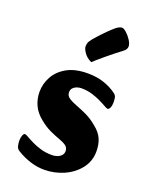

<svg xmlns="http://www.w3.org/2000/svg" viewBox="-151 -883 770 977"><g transform="rotate(20 234.0 -394.5)"><path d="M210.7 13Q172.6 13 135 1Q97.4 -11 63.6 -31.7Q48.7 -39.7 45.3 -56.2Q42 -72.7 42 -83.2Q42 -98.7 46.7 -111.5Q51.5 -124.2 58.5 -124.2Q63.7 -124.2 77.8 -116Q91.8 -107.7 113 -97.4Q134.1 -87 161.6 -78.8Q189.2 -70.6 222.9 -70.6Q237.1 -70.6 250.7 -75.3Q264.2 -80 273 -89.6Q281.9 -99.1 281.9 -112.8Q281.9 -131.7 267.6 -141.9Q253.3 -152.1 229.5 -160.5Q205.6 -168.8 176.8 -182.2Q148 -195.6 118.2 -220.1Q85.1 -246.1 69.5 -279.7Q53.8 -313.3 53.8 -352.2Q53.8 -395.1 75.1 -434.4Q96.4 -473.7 140.7 -498.9Q185.1 -524 253.7 -524Q303.8 -524 342.9 -510.4Q381.9 -496.7 407.7 -477.3Q422.2 -468 424.4 -454.5Q426.5 -441.1 426.5 -429.8Q426.5 -413 421.3 -400.9Q416 -388.8 408.3 -388.8Q403.5 -388.8 389.6 -396.9Q375.7 -405 354.5 -415.2Q333.3 -425.5 306.6 -433.6Q279.8 -441.7 248.3 -441.7Q235.8 -441.7 223.6 -437.2Q211.4 -432.7 203.5 -423.9Q195.7 -415.1 195.7 -401Q195.7 -382.7 212 -371.6Q228.3 -360.5 254.3 -350.8Q280.2 -341.1 311.6 -326.5Q342.9 -311.9 373.6 -285.8Q405.5 -260.4 417.6 -231.6Q429.8 -202.9 429.8 -165.4Q429.8 -111.9 398 -71.5Q366.2 -31 316 -9Q265.8 13 210.7 13ZM249.4 -583.4Q222.7 -596 208.9 -616.2Q195.1 -636.4 195.1 -648.7Q195.1 -658 197 -665.4Q198.9 -672.8 204.6 -681.3Q207.9 -686.6 215.2 -695.3Q222.5 -704 232 -714.4Q241.4 -724.8 251.3 -735.2Q261.2 -745.5 270.7 -755.1Q280.1 -764.6 287.4 -771.2Q306.5 -789.5 317.8 -795.8Q329.1 -802.1 337.4 -802.1Q347.2 -802.1 362.1 -788.5Q377.1 -775 389.2 -756.3Q401.2 -737.6 401.2 -722.5Q401.2 -717 397.7 -709.5Q394.2 -701.9 382.4 -693.1Q366.4 -681.4 346.2 -665.3Q326 -649.3 306.7 -633.2Q287.4 -617.2 272 -603.7Q256.7 -590.2 249.4 -583.4Z"/></g></svg>

Font: Briem Hand Thin
Style: Regular
Weight: 100
Designer: Gunnlaugur SE Briem, Eben Sorkin
Foundry: Sorkin Type Co.
Version: Version 1.003